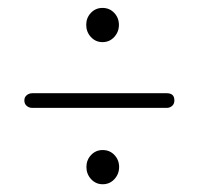

<svg xmlns="http://www.w3.org/2000/svg" viewBox="-20 -595 502 485"><path d="M238.9 -488.6Q221.5 -488.6 209.6 -501.5Q197.8 -514.4 197.8 -532.2Q197.8 -549.9 209.6 -562.5Q221.5 -575 238.9 -575Q256.7 -575 268.5 -562.5Q280.4 -549.9 280.4 -532.2Q280.4 -514.4 268.5 -501.5Q256.7 -488.6 238.9 -488.6ZM41.5 -341.5Q41.5 -349.5 47.5 -354.5Q53.5 -359.5 61.5 -359.5H401.5Q420.5 -359.5 420.5 -341.5Q420.5 -332.5 414.8 -327.5Q409 -322.5 401.5 -322.5H61Q53.5 -322.5 47.5 -327.5Q41.5 -332.5 41.5 -341.5ZM239.4 -129.6Q222 -129.6 210.1 -142.5Q198.3 -155.4 198.3 -173.2Q198.3 -190.9 210.1 -203.5Q222 -216 239.4 -216Q257.2 -216 269 -203.5Q280.9 -190.9 280.9 -173.2Q280.9 -155.4 269 -142.5Q257.2 -129.6 239.4 -129.6Z"/></svg>

Font: Fraunces 144pt Soft
Style: Regular
Weight: 400
Version: Version 1.000;[0bf87f6ff]